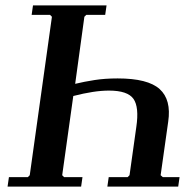

<svg xmlns="http://www.w3.org/2000/svg" viewBox="-20 -690 710 710"><path d="M582 -35H644L639 0H377L382 -35H452L459 -42L484 -220Q495 -294 473.5 -324.5Q452 -355 383 -355Q355 -355 322.5 -350Q290 -345 251 -335L210 -42L217 -35H285L280 0H8L13 -35H83L90 -42L172 -628L165 -635H97L102 -670H374L369 -635H299L292 -628L258 -380Q291 -388 329.5 -394Q368 -400 415 -400Q527 -400 570.5 -360.5Q614 -321 602 -240L574 -42Z"/></svg>

Font: Brygada 1918 SemiBold
Style: Italic
Weight: 600
Italic angle: -8°
Designer: Mateusz Machalski | Borys Kosmynka | Przemek Hoffer
Foundry: NIEPODLEGLA 2018
Version: Version 3.006